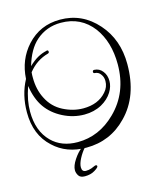

<svg xmlns="http://www.w3.org/2000/svg" viewBox="-110 -623 737 887"><g transform="rotate(-15 258.5 -179.5)"><path d="M227 59Q132 59 71 1Q3 -61 3 -169Q3 -253 39 -320Q44 -411 102 -475Q165 -544 261 -544Q367 -544 439 -462Q509 -383 509 -265Q509 -112 421 -23Q342 59 227 59ZM195 24Q298 24 377 -54Q466 -141 466 -276Q466 -383 414 -454Q357 -529 261 -529Q192 -529 142 -485Q99 -447 77 -371Q100 -393 120.5 -404.5Q141 -416 164 -421L166 -422Q173 -422 173 -414Q173 -409 168 -407Q111 -392 72 -343L71 -329V-317Q71 -260 94 -216Q118 -168 165 -144Q212 -120 260 -120Q332 -120 371 -165Q391 -187 391 -216Q391 -235 381 -248Q371 -263 353 -264Q346 -264 346 -271Q346 -279 354 -279Q379 -278 394 -258Q409 -239 409 -211Q409 -185 393 -159Q375 -130 341 -111Q304 -91 258 -91Q205 -91 156 -116Q107 -141 78.5 -181.5Q50 -222 40 -286Q28 -251 23 -223.5Q18 -196 18 -169Q18 -76 71 -23Q118 24 195 24ZM186 185Q164 185 156 172Q148 159 148 146Q148 125 166.5 97Q185 69 205 54Q207 52 214 52Q220 52 220 56Q203 75 190.5 99Q178 123 178 140Q178 162 197 162Q211 162 223.5 157.5Q236 153 244 149H247Q253 149 253 155Q253 161 233.5 173Q214 185 186 185Z"/></g></svg>

Font: Puppies Play
Style: Regular
Weight: 400
Designer: Robert E. Leuschke
Foundry: Robert E. Leuschke
Version: Version 1.010; ttfautohint (v1.8.3)